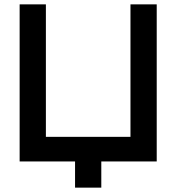

<svg xmlns="http://www.w3.org/2000/svg" viewBox="-20 -740 808 880"><path d="M444.3 120H324V0H70V-720H190.3V-112.8H578V-720H698.3V0H444.3Z"/></svg>

Font: Manrope Variable Light
Style: Regular
Weight: 200
Designer: Mikhail Sharanda
Foundry: Mikhail Sharanda
Version: Version 4.505